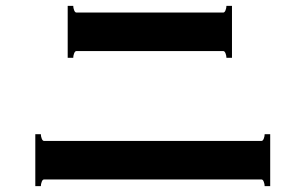

<svg xmlns="http://www.w3.org/2000/svg" viewBox="-20 -691 1040 658"><path d="M756 -671H775V-493H756Q756 -500 753 -508Q750 -516 745 -516H242Q237 -516 234 -508Q231 -500 231 -493H212V-671H231Q231 -664 234 -656Q237 -648 242 -648H745Q750 -648 753 -656Q756 -664 756 -671ZM887 -231H906V-53H887Q887 -60 884 -68Q881 -76 876 -76H131Q126 -76 123 -68Q120 -60 120 -53H101V-231H120Q120 -224 123 -216Q126 -208 131 -208H876Q881 -208 884 -216Q887 -224 887 -231Z"/></svg>

Font: Aoboshi One
Style: Regular
Weight: 400
Designer: IKIMOJI
Foundry: Natsumi Matsuba
Version: Version 1.000; ttfautohint (v1.8.3)